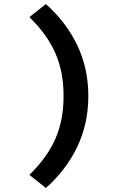

<svg xmlns="http://www.w3.org/2000/svg" viewBox="-20 -755 640 954"><path d="M208 179.2 126 113.8Q215.3 26.9 255.6 -66.2Q295.9 -159.2 295.9 -277.8Q295.9 -396.5 255.6 -489.7Q215.3 -583 126 -669.9L208 -734.9Q308.6 -645.5 363.8 -530.3Q418.9 -415 418.9 -277.8Q418.9 -140.6 363.8 -25.4Q308.6 89.8 208 179.2Z"/></svg>

Font: Office Code Pro D Bold
Style: Regular
Weight: 700
Designer: Nathan Rutzky & Paul D. Hunt
Foundry: Adobe Systems Incorporated
Version: Version 1.004;PS 001.004;hotconv 1.0.70;makeotf.lib2.5.58329